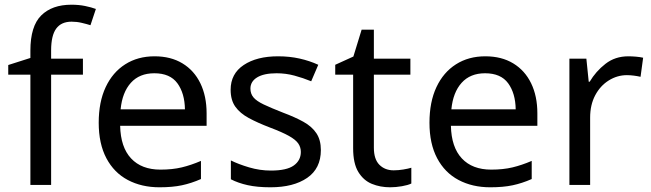

<svg xmlns="http://www.w3.org/2000/svg" viewBox="-20 -785 2765 815"><path d="M332 -468H197V0H109V-468H15V-509L109 -539V-570Q109 -674 155 -719.5Q201 -765 283 -765Q315 -765 341.5 -759.5Q368 -754 387 -747L364 -678Q348 -683 327 -688Q306 -693 284 -693Q240 -693 218.5 -663.5Q197 -634 197 -571V-536H332Z M636 -546Q705 -546 754.5 -516Q804 -486 830.5 -431.5Q857 -377 857 -304V-251H490Q492 -160 536.5 -112.5Q581 -65 661 -65Q712 -65 751.5 -74.5Q791 -84 833 -102V-25Q792 -7 752 1.5Q712 10 657 10Q581 10 522.5 -21Q464 -52 431.5 -113.5Q399 -175 399 -264Q399 -352 428.5 -415Q458 -478 511.5 -512Q565 -546 636 -546ZM635 -474Q572 -474 535.5 -433.5Q499 -393 492 -321H765Q764 -389 733 -431.5Q702 -474 635 -474Z M1342 -148Q1342 -70 1284 -30Q1226 10 1128 10Q1072 10 1031.5 1Q991 -8 960 -24V-104Q992 -88 1037.5 -74.5Q1083 -61 1130 -61Q1197 -61 1227 -82.5Q1257 -104 1257 -140Q1257 -160 1246 -176Q1235 -192 1206.5 -208Q1178 -224 1125 -244Q1073 -264 1036 -284Q999 -304 979 -332Q959 -360 959 -404Q959 -472 1014.5 -509Q1070 -546 1160 -546Q1209 -546 1251.5 -536.5Q1294 -527 1331 -510L1301 -440Q1267 -454 1230 -464Q1193 -474 1154 -474Q1100 -474 1071.5 -456.5Q1043 -439 1043 -409Q1043 -387 1056 -371.5Q1069 -356 1099.5 -341.5Q1130 -327 1181 -307Q1232 -288 1268 -268Q1304 -248 1323 -219.5Q1342 -191 1342 -148Z M1651 -62Q1671 -62 1692 -65.5Q1713 -69 1726 -73V-6Q1712 1 1686 5.5Q1660 10 1636 10Q1594 10 1558.5 -4.5Q1523 -19 1501 -55Q1479 -91 1479 -156V-468H1403V-510L1480 -545L1515 -659H1567V-536H1722V-468H1567V-158Q1567 -109 1590.5 -85.5Q1614 -62 1651 -62Z M2040 -546Q2109 -546 2158.5 -516Q2208 -486 2234.5 -431.5Q2261 -377 2261 -304V-251H1894Q1896 -160 1940.5 -112.5Q1985 -65 2065 -65Q2116 -65 2155.5 -74.5Q2195 -84 2237 -102V-25Q2196 -7 2156 1.5Q2116 10 2061 10Q1985 10 1926.5 -21Q1868 -52 1835.5 -113.5Q1803 -175 1803 -264Q1803 -352 1832.5 -415Q1862 -478 1915.5 -512Q1969 -546 2040 -546ZM2039 -474Q1976 -474 1939.5 -433.5Q1903 -393 1896 -321H2169Q2168 -389 2137 -431.5Q2106 -474 2039 -474Z M2647 -546Q2662 -546 2679.5 -544.5Q2697 -543 2710 -540L2699 -459Q2686 -462 2670.5 -464Q2655 -466 2641 -466Q2600 -466 2564 -443.5Q2528 -421 2506.5 -380.5Q2485 -340 2485 -286V0H2397V-536H2469L2479 -438H2483Q2509 -482 2550 -514Q2591 -546 2647 -546Z"/></svg>

Font: Noto Sans Tifinagh Hawad
Style: Regular
Weight: 400
Designer: JamraPatel
Foundry: JamraPatel LLC
Version: Version 2.006; ttfautohint (v1.8.4.7-5d5b)